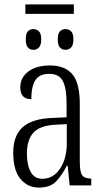

<svg xmlns="http://www.w3.org/2000/svg" viewBox="-20 -841 469 871"><path d="M95 -778V-821H315V-778ZM132 -615Q116 -615 106.5 -625.5Q97 -636 97 -662Q97 -689 106.5 -699Q116 -709 132 -709Q146 -709 156.5 -699Q167 -689 167 -662Q167 -636 156.5 -625.5Q146 -615 132 -615ZM277 -615Q262 -615 252 -625.5Q242 -636 242 -662Q242 -689 252 -699Q262 -709 277 -709Q292 -709 302.5 -699Q313 -689 313 -662Q313 -636 302.5 -625.5Q292 -615 277 -615ZM156 10Q106 10 73 -29Q40 -68 40 -148Q40 -227 84 -265Q128 -303 218 -306L282 -309V-372Q282 -439 265.5 -472.5Q249 -506 203 -506Q158 -506 140 -476.5Q122 -447 122 -391Q72 -391 72 -445Q72 -489 108.5 -516.5Q145 -544 207 -544Q274 -544 308 -504.5Q342 -465 342 -369V-108Q342 -60 353 -45.5Q364 -31 391 -31H394V0H296L287 -89H283Q261 -46 234.5 -18Q208 10 156 10ZM172 -30Q222 -30 252.5 -76Q283 -122 283 -191V-278L229 -275Q159 -271 130.5 -238Q102 -205 102 -145Q102 -93 119 -61.5Q136 -30 172 -30Z"/></svg>

Font: Noto Serif ExtraCondensed Light
Style: Regular
Weight: 300
Width: 2
Designer: Monotype Design Team
Foundry: Monotype Imaging Inc.
Version: Version 2.014; ttfautohint (v1.8.4.7-5d5b)